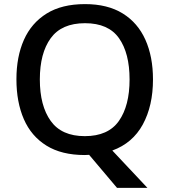

<svg xmlns="http://www.w3.org/2000/svg" viewBox="-20 -745 825 935"><path d="M725 -358Q725 -230 675.5 -139Q626 -48 527 -12L698 170H550L414 9Q409 9 403.5 9.5Q398 10 393 10Q280 10 206 -36Q132 -82 96 -165Q60 -248 60 -359Q60 -469 96.5 -551Q133 -633 207 -679Q281 -725 394 -725Q504 -725 577.5 -679.5Q651 -634 688 -551.5Q725 -469 725 -358ZM174 -358Q174 -230 227 -156Q280 -82 393 -82Q507 -82 559 -156Q611 -230 611 -358Q611 -486 559.5 -559Q508 -632 394 -632Q280 -632 227 -559Q174 -486 174 -358Z"/></svg>

Font: Noto Sans Medium
Style: Regular
Weight: 500
Designer: Monotype Design Team
Foundry: Monotype Imaging Inc.
Version: Version 2.007